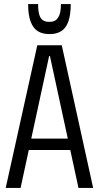

<svg xmlns="http://www.w3.org/2000/svg" viewBox="-20 -922 485 942"><path d="M163 -700H283L437 0H365L225 -647H221L81 0H8ZM106 -242H340V-186H106ZM219 -755Q188 -755 165.5 -769Q143 -783 130.5 -815.5Q118 -848 118 -902H167Q167 -868 173 -849Q179 -830 191 -822.5Q203 -815 217 -815H227Q252 -815 265.5 -836Q279 -857 279 -902H327Q327 -848 315 -815.5Q303 -783 280 -769Q257 -755 227 -755Z"/></svg>

Font: Pathway Extreme Condensed Light
Style: Regular
Weight: 300
Width: 3
Version: Version 1.001;gftools[0.9.26]